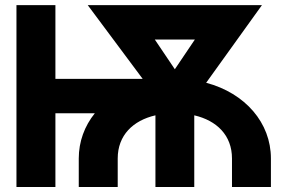

<svg xmlns="http://www.w3.org/2000/svg" viewBox="-20 -743 1142 763"><path d="M200.2 -429.7V-722.7H45.4V0H200.2V-293H356.9C315.9 -242.2 293 -180.2 293 -113.3V0H447.8V-113.3C447.8 -205.6 508.8 -264.2 597.7 -284.7V0H752V-284.7C840.8 -264.2 901.9 -205.6 901.9 -113.3V0H1056.6V-113.3C1056.6 -254.4 955.1 -372.6 799.3 -414.1L1021 -722.7H328.6L546.9 -429.7ZM674.8 -467.8 595.2 -585.9H754.4Z"/></svg>

Font: Giphurs ExtraBold
Style: Regular
Weight: 800
Version: Version 1.000